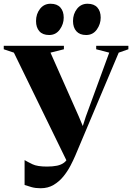

<svg xmlns="http://www.w3.org/2000/svg" viewBox="-39 -987 704 1023"><path d="M177.5 16Q150.5 16 129 10Q107.5 4 92 -1.5V-134Q109 -124 134.2 -111.8Q159.5 -99.5 211.5 -99.5Q242 -99.5 264.8 -104.2Q287.5 -109 302.5 -120.5Q317.5 -132 325 -151.5L324 -114L35 -706.5L-19 -724.5V-743H301.5V-724.5L230 -706.5L380.5 -367L408 -301.5L392.5 -285.5L418.5 -366.5L543 -706.5L473.5 -724.5V-743H645V-724.5L593.5 -706.5L362 -157.5Q352 -134 336.5 -104.2Q321 -74.5 299 -47.2Q277 -20 247 -2Q217 16 177.5 16ZM222.5 -800.5Q188.5 -800.5 170.8 -820.5Q153 -840.5 153 -875Q153 -912.5 174.2 -939.8Q195.5 -967 230 -967H231Q265 -967 282.8 -947Q300.5 -927 300.5 -893Q300.5 -858.5 279.5 -829.5Q258.5 -800.5 223.5 -800.5ZM419.5 -800.5Q386 -800.5 368 -820.5Q350 -840.5 350 -875Q350 -912.5 371.2 -939.8Q392.5 -967 427 -967H428Q462 -967 479.8 -947Q497.5 -927 497.5 -893Q497.5 -858.5 476.8 -829.5Q456 -800.5 420.5 -800.5Z"/></svg>

Font: Merriweather 144pt ExtraBold
Style: Regular
Weight: 800
Version: Version 2.100